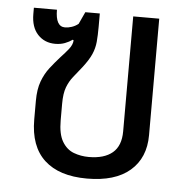

<svg xmlns="http://www.w3.org/2000/svg" viewBox="-45 -593 639 647"><g transform="rotate(5 274.5 -269.0)"><path d="M272 10Q178 10 128 -36Q78 -82 78 -173V-236Q78 -275 88 -302Q98 -329 114 -349.5Q130 -370 147 -389Q163 -406 174.5 -420.5Q186 -435 187 -450L184 -452Q173 -444 158.5 -438.5Q144 -433 126 -433Q90 -433 67 -457.5Q44 -482 44 -527V-548H122Q122 -491 154 -491Q165 -491 177 -495Q189 -499 199 -507L218 -548H267V-503Q267 -474 265 -452Q263 -430 254 -409.5Q245 -389 224 -362Q209 -343 196 -327Q183 -311 175 -290Q167 -269 167 -234V-178Q167 -131 182 -106Q197 -81 221 -72Q245 -63 272 -63Q324 -63 352 -86.5Q380 -110 380 -159V-548H468V-154Q468 -77 417.5 -33.5Q367 10 272 10Z"/></g></svg>

Font: TSCustom
Style: Regular
Weight: 400
Designer: Monotype Design Team
Foundry: Monotype Imaging Inc.
Version: Version 2.004; ttfautohint (v1.8.3) -l 8 -r 50 -G 200 -x 14 